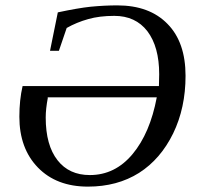

<svg xmlns="http://www.w3.org/2000/svg" viewBox="-20 -684 734 714"><path d="M571 -364 572 -408Q572 -510 528 -568Q484 -625 405 -625Q350 -625 308 -613Q265 -601 228 -580L199 -495H166L195 -638Q270 -654 317 -659Q369 -664 416 -664Q536 -664 603 -595Q670 -527 670 -402Q670 -283 624 -188Q577 -92 497 -41Q416 10 307 10Q190 10 121 -61Q52 -132 52 -250Q52 -312 64 -364ZM156 -322 158 -321Q150 -279 150 -247Q150 -144 194 -88Q237 -33 314 -33Q408 -33 473 -111Q538 -189 563 -322Z"/></svg>

Font: Libra Serif Modern
Style: Italic
Weight: 400
Italic angle: -12°
Designer: Stefan Peev, Context Ltd
Foundry: Stefan Peev, Context Ltd
Version: Version 1.000